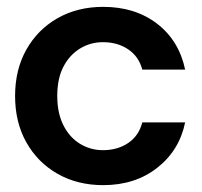

<svg xmlns="http://www.w3.org/2000/svg" viewBox="-20 -528 588 560"><path d="M281 12Q206 12 148 -21Q90 -54 57 -112.5Q24 -171 24 -248Q24 -325 57 -383.5Q90 -442 148 -475Q206 -508 281 -508Q374 -508 438 -459Q502 -410 520 -325H395Q385 -363 354 -384Q323 -405 280 -405Q244 -405 213.5 -386.5Q183 -368 165 -333.5Q147 -299 147 -248Q147 -198 165 -162.5Q183 -127 213.5 -108.5Q244 -90 280 -90Q323 -90 354 -111Q385 -132 395 -171H520Q503 -89 438.5 -38.5Q374 12 281 12Z"/></svg>

Font: Host Grotesk SemiBold
Style: Regular
Weight: 600
Designer: Doukan Karapınar
Foundry: Element Type
Version: Version 1.003